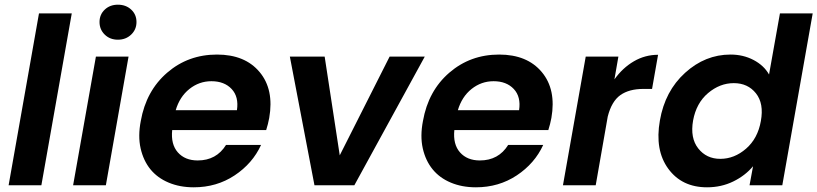

<svg xmlns="http://www.w3.org/2000/svg" viewBox="-20 -798 3520 827"><path d="M17.1 0 147.9 -740.2H289.1L158.2 0Z M294.9 0 393.1 -554.2H533.7L436 0ZM487.8 -777.8Q522.5 -777.8 545.2 -756.6Q567.9 -735.4 567.9 -703.1Q567.9 -670.9 544.9 -648.9Q522 -627 487.8 -627Q453.6 -627 431.2 -648.9Q408.7 -670.9 408.7 -703.1Q408.7 -735.4 431.2 -756.6Q453.6 -777.8 487.8 -777.8Z M890.6 -448.2Q837.9 -448.2 795.9 -414.8Q753.9 -381.3 736.8 -323.2H1000.5Q1009.3 -380.9 977.8 -414.6Q946.3 -448.2 890.6 -448.2ZM1104.5 -173.8Q1067.9 -93.8 990.5 -42.5Q913.1 8.8 814.5 8.8Q754.4 8.8 706.3 -11.5Q658.2 -31.7 627.9 -68.8Q597.7 -106 585.7 -158.9Q573.7 -211.9 586.4 -276.9Q609.4 -406.7 700 -484.9Q790.5 -563 914.6 -563Q1035.2 -563 1098.1 -487.8Q1161.1 -412.6 1139.6 -290Q1134.8 -263.7 1126.5 -237.8H721.7Q715.3 -176.3 746.1 -141.6Q776.9 -106.9 831.5 -106.9Q912.1 -106.9 953.6 -173.8Z M1228.5 -554.2H1378.4L1443.4 -128.9L1658.2 -554.2H1809.6L1506.3 0H1334.5Z M2106 -448.2Q2053.2 -448.2 2011.2 -414.8Q1969.2 -381.3 1952.1 -323.2H2215.8Q2224.6 -380.9 2193.1 -414.6Q2161.6 -448.2 2106 -448.2ZM2319.8 -173.8Q2283.2 -93.8 2205.8 -42.5Q2128.4 8.8 2029.8 8.8Q1969.7 8.8 1921.6 -11.5Q1873.5 -31.7 1843.3 -68.8Q1813 -106 1801 -158.9Q1789.1 -211.9 1801.8 -276.9Q1824.7 -406.7 1915.3 -484.9Q2005.9 -563 2129.9 -563Q2250.5 -563 2313.5 -487.8Q2376.5 -412.6 2355 -290Q2350.1 -263.7 2341.8 -237.8H1937Q1930.7 -176.3 1961.4 -141.6Q1992.2 -106.9 2046.9 -106.9Q2127.4 -106.9 2168.9 -173.8Z M2545.9 0H2404.8L2502.9 -554.2H2643.6L2626.5 -456.1Q2662.1 -505.9 2710.2 -533.9Q2758.3 -562 2814.5 -562L2788.6 -415H2751.5Q2689.5 -415 2651.9 -388.2Q2614.3 -361.3 2597.7 -295.9Z M2822.3 -278.8Q2844.2 -405.8 2930.9 -484.4Q3017.6 -563 3126.5 -563Q3181.2 -563 3225.8 -539.6Q3270.5 -516.1 3292.5 -477.1L3339.4 -740.2H3480.5L3349.6 0H3208.5L3223.6 -82Q3189.9 -41.5 3138.4 -16.4Q3086.9 8.8 3025.4 8.8Q2917 8.8 2858.4 -71.3Q2799.8 -151.4 2822.3 -278.8ZM3257.3 -276.9Q3271 -352.1 3236.1 -396Q3201.2 -439.9 3140.6 -439.9Q3080.6 -439.9 3029.8 -397Q2979 -354 2965.3 -278.8Q2952.1 -203.6 2987.5 -158.7Q3022.9 -113.8 3082.5 -113.8Q3143.1 -113.8 3193.6 -157.7Q3244.1 -201.7 3257.3 -276.9Z"/></svg>

Font: SVN-Poppins SemiBold
Style: Italic
Weight: 600
Italic angle: -10°
Designer: Ninad Kale (Devanagari), Jonny Pinhorn (Latin)
Foundry: Indian Type Foundry
Version: Version 3.002 2017